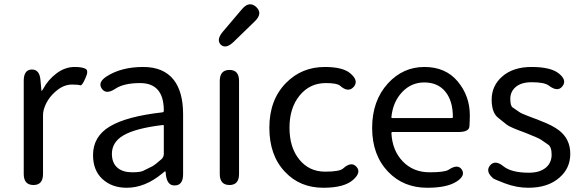

<svg xmlns="http://www.w3.org/2000/svg" viewBox="-20 -873 2747 906"><path d="M138 0Q92 0 92 -52V-492Q92 -543 129 -545Q167 -546 171 -495L175 -450Q175 -444 176.5 -444Q178 -444 184 -454Q207 -497 247 -527Q287 -557 332 -557Q367 -557 383.5 -548.5Q400 -540 383 -504Q367 -467 358.5 -470.5Q350 -474 320 -474Q282 -474 248 -446Q208 -414 191 -369Q183 -349 183 -328V-52Q183 0 138 0Z M578 13Q508 13 463.5 -28Q419 -69 419 -141Q419 -229 498.5 -276.5Q578 -324 747 -343Q753 -344 753 -351Q753 -481 641 -481Q564 -481 524 -454Q480 -425 460 -455Q440 -485 484 -513Q553 -557 656 -557Q752 -557 800 -496Q844 -439 844 -334V-51Q844 0 807 2Q770 5 763 -46L762 -58Q761 -65 759.5 -65Q758 -65 745 -54Q664 13 578 13ZM604 -60Q642 -60 656 -67Q679 -78 702 -90Q711 -95 742 -122Q753 -132 753 -147V-279Q753 -284 748 -283Q620 -268 562 -234Q508 -202 508 -147Q508 -103 536 -80Q561 -60 604 -60Z M1063 0Q1017 0 1017 -52V-491Q1017 -543 1063 -543Q1108 -543 1108 -491V-52Q1108 0 1063 0ZM1083 -676Q1046 -640 1022 -662Q999 -685 1032 -724L1122 -830Q1156 -870 1189 -840Q1221 -810 1183 -773Z M1506 13Q1395 13 1325 -62Q1251 -139 1251 -270.5Q1251 -402 1330 -482Q1404 -557 1513 -557Q1599 -557 1634 -526Q1674 -492 1649 -463Q1623 -434 1584 -469Q1570 -481 1517 -481Q1442 -481 1394 -422.5Q1346 -364 1346 -270.5Q1346 -177 1392.5 -120Q1439 -63 1514 -63Q1583 -63 1599 -78Q1638 -113 1662 -86Q1686 -60 1647 -25Q1605 13 1506 13Z M1996 13Q1884 13 1812 -62Q1736 -141 1736 -269.5Q1736 -398 1811 -480Q1882 -557 1982.5 -557Q2083 -557 2140 -488.5Q2197 -420 2197 -329Q2197 -302 2195 -276Q2193 -250 2142 -250H1832Q1827 -250 1827 -245Q1831 -163 1880.5 -111.5Q1930 -60 2007 -60Q2079 -60 2097 -72Q2140 -101 2159 -73Q2178 -44 2134 -16Q2089 13 1996 13ZM1827 -321Q1826 -316 1831 -316H2112Q2117 -316 2117 -321Q2117 -397 2081.5 -440.5Q2046 -484 1982 -484Q1922 -484 1879 -440Q1834 -393 1827 -321Z M2473 13Q2417 13 2362 -8Q2311 -28 2309 -30Q2269 -63 2292 -92Q2316 -121 2356 -88Q2394 -58 2476 -58Q2528 -58 2557 -83Q2583 -106 2583 -143Q2583 -180 2566 -191Q2544 -206 2532.5 -214Q2521 -222 2460 -246Q2385 -273 2371 -285Q2351 -301 2331 -317Q2300 -341 2300 -403Q2300 -469 2351 -513Q2402 -557 2488 -557Q2578 -557 2616 -527Q2657 -495 2634 -466Q2612 -437 2570 -469Q2549 -485 2489 -485Q2440 -485 2414 -463Q2388 -441 2388 -407Q2388 -373 2399 -366Q2421 -351 2431 -344Q2441 -337 2473 -325Q2498 -316 2502 -314Q2507 -313 2530 -303Q2587 -282 2619 -257Q2671 -216 2671 -147.5Q2671 -79 2620 -35Q2566 13 2473 13Z"/></svg>

Font: Resource Han Rounded HK
Style: Regular
Weight: 400
Designer: Cyano Hao (round all glyphs); Ryoko NISHIZUKA  (kana, bopomofo & ideographs); Paul D. Hunt (Latin, Greek & Cyrillic); Sa
Foundry: Cyano Hao
Version: 0.990